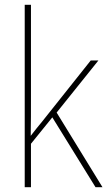

<svg xmlns="http://www.w3.org/2000/svg" viewBox="-20 -780 447 800"><path d="M109 -376V-760H83V0H109V-181L198 -291L378 0H407L216 -311L390 -528H358L156 -274C138 -252 127 -239 108 -214C109 -271 109 -318 109 -376Z"/></svg>

Font: Noto Sans Malayalam SemiCondensed Thin
Style: Regular
Weight: 100
Width: 4
Designer: Jelle Bosma - Monotype Design Team
Foundry: Monotype Imaging Inc.
Version: Version 2.104